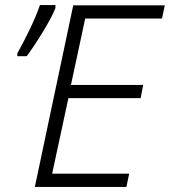

<svg xmlns="http://www.w3.org/2000/svg" viewBox="-20 -735 668 755"><path d="M117 0 268 -714H628L617 -662H315L259 -401H543L533 -349H249L185 -52H488L477 0ZM48 -514H85Q114 -553 148.5 -609.5Q183 -666 198 -703V-715H137Q122 -671 95.5 -616.5Q69 -562 48 -525Z"/></svg>

Font: Noto Sans UI Light
Style: Italic
Weight: 300
Italic angle: -12°
Designer: Monotype Design Team
Foundry: Monotype Imaging Inc.
Version: Version 1.901